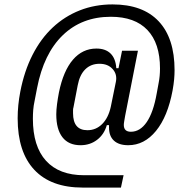

<svg xmlns="http://www.w3.org/2000/svg" viewBox="-20 -730 849 870"><path d="M355 120Q211 120 135.5 39.5Q60 -41 60 -194Q60 -253 72 -315Q90 -408 127.5 -481.5Q165 -555 219 -605.5Q273 -656 341.5 -683Q410 -710 490 -710Q627 -710 699 -633.5Q771 -557 771 -412Q771 -392 769 -370Q767 -348 762 -320Q740 -202 687 -137Q634 -72 561 -72Q519 -72 496.5 -92.5Q474 -113 474 -152V-163H464Q452 -121 420 -96.5Q388 -72 345 -72Q291 -72 263 -108Q235 -144 235 -212Q235 -232 238.5 -258.5Q242 -285 247 -311Q267 -409 310.5 -459.5Q354 -510 417 -510Q458 -510 481 -487.5Q504 -465 507 -421H517L533 -500H605L547 -205Q545 -193 543 -181.5Q541 -170 541 -164Q541 -133 573 -133Q615 -133 645 -177Q675 -221 690 -306L699 -355Q705 -385 705 -420Q705 -534 648 -594Q591 -654 482 -654Q351 -654 264.5 -570.5Q178 -487 148 -331L137 -274Q132 -251 130.5 -231.5Q129 -212 129 -192Q129 -67 188.5 -1.5Q248 64 361 64H540L528 120ZM376 -140Q415 -140 443 -168Q471 -196 482 -246L505 -359Q512 -393 490.5 -417Q469 -441 431 -441Q392 -441 366.5 -416Q341 -391 332 -343L313 -244Q311 -238 311 -231.5Q311 -225 311 -217Q311 -140 376 -140Z"/></svg>

Font: IBM Plex Sans Cond Text
Style: Italic
Weight: 450
Width: 3
Italic angle: -11°
Designer: Mike Abbink, Paul van der Laan, Pieter van Rosmalen
Foundry: Bold Monday
Version: Version 1.3